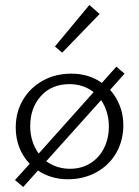

<svg xmlns="http://www.w3.org/2000/svg" viewBox="-20 -713 557 769"><path d="M229 -502 200 -527 338 -693 379 -657ZM421 -353Q446 -325 460 -289Q474 -253 474 -212Q474 -150 445.5 -100.5Q417 -51 366 -23Q315 5 252 5Q185 5 132 -30L73 36L40 8L99 -57Q72 -85 57.5 -122Q43 -159 43 -202Q43 -264 72 -313Q101 -362 151.5 -390Q202 -418 266 -418Q336 -418 388 -381L446 -446L479 -418ZM135 -98 355 -344Q314 -376 258 -376Q187 -376 144 -328.5Q101 -281 101 -208Q101 -145 135 -98ZM385 -312 165 -67Q208 -37 260 -37Q307 -37 342.5 -59.5Q378 -82 397 -120.5Q416 -159 416 -206Q416 -266 385 -312Z"/></svg>

Font: Ysabeau Infant Semilight
Style: Regular
Weight: 300
Designer: Christian Thalmann (Catharsis Fonts)
Version: Version 0.003